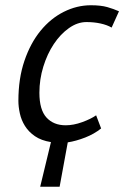

<svg xmlns="http://www.w3.org/2000/svg" viewBox="-20 -532 473 731"><path d="M365 -43Q339 -22 304.5 -8.5Q270 5 238 10L207 179H133L174 9Q137 3 113 -13.5Q89 -30 75 -52.5Q61 -75 55.5 -100.5Q50 -126 50 -148Q50 -233 73 -300.5Q96 -368 134.5 -415Q173 -462 223 -487Q273 -512 326 -512Q364 -512 388.5 -505Q413 -498 433 -489L405 -427Q388 -437 363 -442.5Q338 -448 309 -448Q275 -448 242.5 -425Q210 -402 185 -364.5Q160 -327 145 -278.5Q130 -230 130 -179Q130 -114 157 -84.5Q184 -55 230 -55Q260 -55 293 -67Q326 -79 346 -93Z"/></svg>

Font: PT Sans
Style: Italic
Weight: 400
Italic angle: -12°
Designer: A.Korolkova, O.Umpeleva, V.Yefimov
Foundry: ParaType Ltd
Version: Version 2.003W OFL